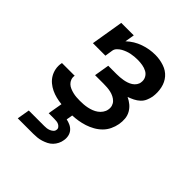

<svg xmlns="http://www.w3.org/2000/svg" viewBox="-205 -659 1010 1010"><g transform="rotate(45 300.0 -154.0)"><path d="M92 220 104 150H219Q228 150 236.5 149Q245 148 254 144.5Q263 141 270.5 134.5Q278 128 279 119Q281 110 276 103Q271 96 263.5 92Q256 88 247 87Q238 86 229 86H188L202 5Q181 3 161 -2Q141 -7 123 -15.5Q105 -24 89.5 -37Q74 -50 64 -67Q54 -84 50 -104.5Q46 -125 50 -146L51 -150H146L145 -148Q143 -135 147.5 -123Q152 -111 161 -102.5Q170 -94 182 -89Q194 -84 206.5 -81Q219 -78 231.5 -77Q244 -76 258 -76Q271 -76 285 -77Q299 -78 313 -81Q327 -84 340 -89Q353 -94 365 -102.5Q377 -111 385.5 -123.5Q394 -136 396 -149Q399 -164 395 -177Q391 -190 382 -199Q373 -208 361 -214Q349 -220 336 -223Q323 -226 309 -227Q295 -228 281 -228H219L233 -312H295Q307 -312 319.5 -313Q332 -314 343.5 -316Q355 -318 367 -322Q379 -326 390 -333Q401 -340 408.5 -351Q416 -362 417 -373Q420 -391 412 -406.5Q404 -422 389 -430Q374 -438 356.5 -441Q339 -444 321 -444Q309 -444 297 -443Q285 -442 272.5 -439.5Q260 -437 248 -432.5Q236 -428 225 -422Q214 -416 204 -406Q194 -396 192 -384L185 -339H92L122 -520H215L206 -467Q223 -483 242 -494.5Q261 -506 282.5 -513.5Q304 -521 325 -524.5Q346 -528 368 -528Q401 -528 432.5 -517.5Q464 -507 484 -484Q504 -461 511 -429Q518 -397 513 -363Q510 -347 503 -330.5Q496 -314 483 -302Q470 -290 454 -282Q438 -274 421 -268Q440 -259 455 -246.5Q470 -234 480 -216.5Q490 -199 492 -178Q494 -157 490 -135Q486 -113 476 -92Q466 -71 449.5 -54.5Q433 -38 412.5 -26.5Q392 -15 370.5 -8Q349 -1 327 2.5Q305 6 284 7L278 42Q293 45 307 51.5Q321 58 331 69.5Q341 81 344.5 97Q348 113 345 129Q343 144 336 158Q329 172 318.5 183Q308 194 294 201Q280 208 265.5 212.5Q251 217 236 218.5Q221 220 207 220Z"/></g></svg>

Font: Iosevka Etoile Medium
Style: Italic
Weight: 500
Italic angle: -9°
Designer: Belleve Invis
Foundry: Belleve Invis
Version: Version 22.1.2; ttfautohint (v1.8.4)